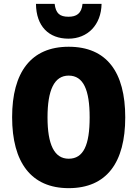

<svg xmlns="http://www.w3.org/2000/svg" viewBox="-20 -968 714 998"><path d="M508 -948H409C404 -897 377 -881 336 -881C291 -881 270 -898 264 -948H167C168 -831 234 -767 336 -767C435 -767 506 -838 508 -948ZM631 -358C631 -593 535 -725 337 -725C141 -725 43 -592 43 -359C43 -124 142 10 337 10C535 10 631 -124 631 -358ZM227 -358C227 -500 262 -575 337 -575C413 -575 446 -502 446 -358C446 -214 414 -143 337 -143C262 -143 227 -217 227 -358Z"/></svg>

Font: Noto Sans Condensed Black
Style: Regular
Weight: 900
Width: 3
Designer: Monotype Design Team
Foundry: Monotype Imaging Inc.
Version: Version 2.013